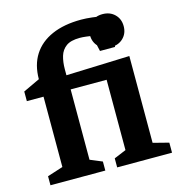

<svg xmlns="http://www.w3.org/2000/svg" viewBox="-108 -827 864 923"><g transform="rotate(-15 324.0 -365.5)"><path d="M30 0V-45L108 -70V-420H25V-468L108 -507Q108 -578 140 -628Q172 -678 232.5 -704.5Q293 -731 378 -731Q402 -731 432.5 -727.5Q463 -724 488 -718.5Q513 -713 521 -707L502 -562H427L409 -642Q396 -644 379.5 -646Q363 -648 349 -648Q304 -648 281 -631Q258 -614 249.5 -585.5Q241 -557 241 -521V-491L557 -502V-70L635 -50V0H362V-45L422 -70V-420H243V-70L303 -45V0ZM484 -566Q447 -566 423.5 -589Q400 -612 400 -648Q400 -684 423.5 -707Q447 -730 484 -730Q521 -730 544.5 -707Q568 -684 568 -648Q568 -612 544.5 -589Q521 -566 484 -566Z"/></g></svg>

Font: Manuale
Style: Regular
Weight: 400
Designer: Eduardo Tunni / Pablo Cosgaya
Foundry: Eduardo Tunni / Pablo Cosgaya
Version: Version 1.002